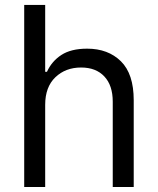

<svg xmlns="http://www.w3.org/2000/svg" viewBox="-20 -747 631 767"><path d="M160.5 -328.1V0H76.7V-727.3H160.5V-460.2H167.6Q186.8 -502.5 225.3 -527.5Q263.8 -552.6 328.1 -552.6Q411.9 -552.6 463.1 -502.1Q514.2 -451.7 514.2 -346.6V0H430.4V-340.9Q430.4 -405.9 396.8 -441.6Q363.3 -477.3 304 -477.3Q241.8 -477.3 201.2 -438.4Q160.5 -399.5 160.5 -328.1Z"/></svg>

Font: Inter Alia
Style: Regular
Weight: 400
Designer: Rasmus Andersson (Latin, Greek, Cyrillic etc.) and Evan from Shavian.info (Shavian, old style figures)
Foundry: Shavian.info
Version: Version 0.001;git-37ab20767